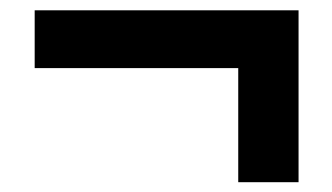

<svg xmlns="http://www.w3.org/2000/svg" viewBox="-20 -458 660 382"><path d="M454 -95.5V-322.5H49V-437.5H574V-95.5Z"/></svg>

Font: Encode Sans Condensed
Style: Bold
Weight: 700
Width: 3
Designer: Multiple Designers
Foundry: Impallari Type
Version: Version 2.000